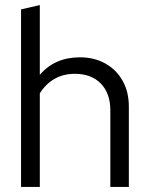

<svg xmlns="http://www.w3.org/2000/svg" viewBox="-20 -737 589 757"><path d="M63 0V-700L137 -717V-442Q196 -511 295 -511Q352 -511 395.5 -486.5Q439 -462 463.5 -418.5Q488 -375 488 -317V0H415V-302Q415 -369 377.5 -407.5Q340 -446 275 -446Q230 -446 195 -426Q160 -406 137 -369V0Z"/></svg>

Font: Red Hat Display
Style: Regular
Weight: 300
Designer: Pentagram, MCKL
Foundry: Pentagram, MCKL
Version: Version 1.023